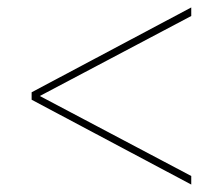

<svg xmlns="http://www.w3.org/2000/svg" viewBox="-20 -615 599 516"><path d="M494 -119V-142L87 -357L494 -572V-595L65 -367V-347Z"/></svg>

Font: Noto Serif Display SemiBold
Style: Regular
Weight: 600
Designer: Monotype Design Team
Foundry: Monotype Imaging Inc.
Version: Version 2.009